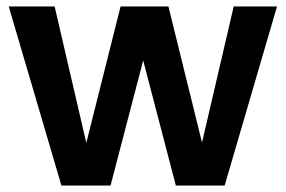

<svg xmlns="http://www.w3.org/2000/svg" viewBox="-20 -574 884 594"><path d="M7 -554H149L247 -132L353 -554H501L605 -133L703 -554H837L675 0H524L423 -387L322 0H170Z"/></svg>

Font: Poppins SemiBold
Style: Regular
Weight: 600
Designer: Ninad Kale (Devanagari), Jonny Pinhorn (Latin)
Foundry: Indian Type Foundry
Version: Version 3.002 2017